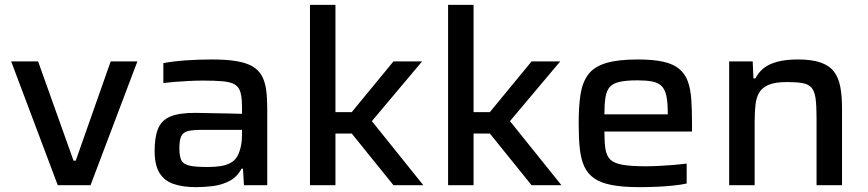

<svg xmlns="http://www.w3.org/2000/svg" viewBox="-20 -763 3577 791"><path d="M218 0 26 -510H137L283 -101H292L436 -510H546L353 0Z M788 8Q732 8 694 -5.5Q656 -19 636.5 -51.5Q617 -84 617 -141Q617 -199 631.5 -233.5Q646 -268 682 -283Q718 -298 783 -298Q794 -298 815.5 -297.5Q837 -297 865.5 -296.5Q894 -296 923 -295.5Q952 -295 977 -294V-319Q977 -359 971 -381.5Q965 -404 948 -414.5Q931 -425 899 -428Q867 -431 816 -431Q791 -431 759 -429.5Q727 -428 697.5 -425.5Q668 -423 653 -421V-503Q696 -511 748 -514.5Q800 -518 854 -518Q914 -518 955 -511Q996 -504 1021 -489Q1046 -474 1059 -450Q1072 -426 1076.5 -393Q1081 -360 1081 -316V0H985L981 -68H975Q957 -34 925.5 -17.5Q894 -1 857.5 3.5Q821 8 788 8ZM835 -75Q864 -75 887.5 -78.5Q911 -82 929 -91.5Q947 -101 957 -118Q967 -136 972 -158.5Q977 -181 977 -210V-228H809Q772 -228 752.5 -222.5Q733 -217 726 -200.5Q719 -184 719 -151Q719 -118 727.5 -102Q736 -86 761 -80.5Q786 -75 835 -75Z M1257 0V-743H1362V-301H1429L1601 -510H1719L1512 -264L1724 0H1601L1429 -213H1362V0Z M1826 0V-743H1931V-301H1998L2170 -510H2288L2081 -264L2293 0H2170L1998 -213H1931V0Z M2615 8Q2547 8 2501.5 -0.5Q2456 -9 2428.5 -28Q2401 -47 2387 -77.5Q2373 -108 2368.5 -152Q2364 -196 2364 -254Q2364 -324 2371.5 -373.5Q2379 -423 2403 -455.5Q2427 -488 2476 -503Q2525 -518 2608 -518Q2672 -518 2713.5 -508.5Q2755 -499 2779 -478.5Q2803 -458 2814 -427Q2825 -396 2828 -352.5Q2831 -309 2831 -254V-221H2470Q2470 -176 2474.5 -148Q2479 -120 2495 -105Q2511 -90 2545.5 -84Q2580 -78 2640 -78Q2665 -78 2695.5 -79.5Q2726 -81 2756 -83.5Q2786 -86 2809 -89V-7Q2787 -2 2753.5 1.5Q2720 5 2684.5 6.5Q2649 8 2615 8ZM2731 -274V-299Q2731 -343 2725 -369.5Q2719 -396 2704.5 -409.5Q2690 -423 2666 -427.5Q2642 -432 2606 -432Q2561 -432 2533.5 -426Q2506 -420 2492.5 -405Q2479 -390 2474.5 -362.5Q2470 -335 2470 -292H2751Z M2984 0V-510H3081L3084 -440H3092Q3105 -465 3126 -482Q3147 -499 3182 -508.5Q3217 -518 3267 -518Q3326 -518 3362 -505Q3398 -492 3416.5 -467Q3435 -442 3442 -404.5Q3449 -367 3449 -317V0H3344V-277Q3344 -328 3340 -357.5Q3336 -387 3323.5 -401.5Q3311 -416 3286.5 -420.5Q3262 -425 3222 -425Q3176 -425 3149 -414.5Q3122 -404 3109 -383.5Q3096 -363 3092.5 -332.5Q3089 -302 3089 -262V0Z"/></svg>

Font: Saira SemiExpanded Medium
Style: Regular
Weight: 500
Width: 6
Designer: Hector Gatti with collaboration of the Omnibus-Type team
Foundry: Omnibus-Type
Version: Version 1.101